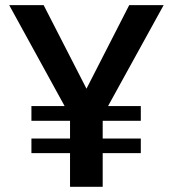

<svg xmlns="http://www.w3.org/2000/svg" viewBox="-20 -723 669 743"><path d="M251 0V-274.4L15.6 -703.1H148.9L326.7 -356.4H302.7L480 -703.1H613.3L377.4 -274.9V0ZM101.6 -130.4V-187H524.9V-130.4ZM101.6 -255.4V-312.5H524.9V-255.4Z"/></svg>

Font: Schibsted Grotesk SemiBold
Style: Regular
Weight: 600
Designer: Bakken & Baeck AS, Henrik Kongsvoll
Foundry: Schibsted ASA
Version: Version 1.100;gftools[0.9.25]